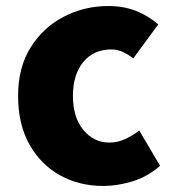

<svg xmlns="http://www.w3.org/2000/svg" viewBox="-20 -603 577 637"><path d="M323 14Q243 14 179 -21.5Q115 -57 77.5 -124Q40 -191 40 -285Q40 -379 81.5 -445.5Q123 -512 191.5 -547.5Q260 -583 339 -583Q391 -583 432 -566.5Q473 -550 505 -522L422 -409Q385 -439 350 -439Q291 -439 256.5 -397.5Q222 -356 222 -285Q222 -214 256.5 -172Q291 -130 343 -130Q370 -130 395 -141.5Q420 -153 442 -170L511 -53Q469 -16 418.5 -1Q368 14 323 14Z"/></svg>

Font: Source Han Sans CN Heavy
Style: Regular
Weight: 900
Designer: Ryoko NISHIZUKA 西塚涼子 (kana, bopomofo & ideographs); Paul D. Hunt (Latin, Greek & Cyrillic); Sandoll Communications 산돌커뮤니
Foundry: Adobe
Version: Version 2.000;hotconv 1.0.107;makeotfexe 2.5.65593